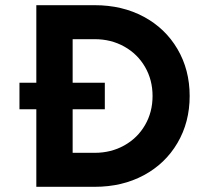

<svg xmlns="http://www.w3.org/2000/svg" viewBox="-20 -720 786 740"><path d="M55 -401H120V-700H345Q451 -700 534 -655.5Q617 -611 664 -531Q711 -451 711 -350Q711 -249 664 -169Q617 -89 534 -44.5Q451 0 345 0H120V-299H55ZM345 -131Q408 -131 459 -159.5Q510 -188 539 -238Q568 -288 568 -350Q568 -412 539 -462Q510 -512 459 -540.5Q408 -569 345 -569H260V-401H384V-299H260V-131Z"/></svg>

Font: Oak Sans
Style: Bold
Weight: 700
Designer: Erik Kennedy, Walven
Foundry: Erik Kennedy, Walven
Version: Version 1.000